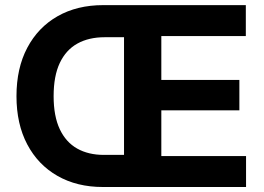

<svg xmlns="http://www.w3.org/2000/svg" viewBox="-20 -748 1058 768"><path d="M391.2 0Q287.6 0 209.8 -44.5Q132 -88.9 88.9 -170.6Q45.9 -252.2 45.9 -363.3Q45.9 -475.3 89.1 -556.9Q132.3 -638.6 210.3 -683.1Q288.4 -727.5 392.8 -727.5H556.7V-599.1H398.6Q335.4 -599.1 289.7 -573.8Q244 -548.5 219.2 -496.3Q194.5 -444.2 194.5 -363.3Q194.5 -283.3 219.1 -231.2Q243.8 -179 288.8 -153.7Q333.8 -128.4 395.5 -128.4H555.1V0ZM476.1 0V-727.5H963.3V-603.8H625.3V-428.2H937.5V-306.7H625.3V-123.7H964.2V0Z"/></svg>

Font: Adwaita Sans
Style: Regular
Weight: 400
Designer: Rasmus Andersson
Foundry: rsms
Version: Version 4.001;git-9221beed3